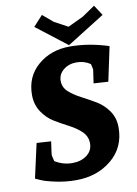

<svg xmlns="http://www.w3.org/2000/svg" viewBox="-100 -983 757 1063"><g transform="rotate(-10 278.5 -452.0)"><path d="M141 -221Q131 -153 131 -146.5Q131 -140 139 -110Q185 -82 235.5 -82Q286 -82 318.5 -107Q351 -132 351 -172Q351 -212 323 -239Q295 -266 255.5 -286.5Q216 -307 176.5 -330.5Q137 -354 109 -395.5Q81 -437 81 -492Q81 -595 154 -657.5Q227 -720 333.5 -720Q440 -720 551 -684L510 -491L428 -496Q439 -568 439 -572Q439 -576 432 -604Q398 -627 354.5 -627Q311 -627 281 -602.5Q251 -578 251 -541Q251 -504 279 -479Q307 -454 346.5 -433.5Q386 -413 426 -389.5Q466 -366 494 -326Q522 -286 522 -232Q522 -120 440.5 -52.5Q359 15 240 15Q182 15 126 3Q70 -9 44 -21L17 -33L60 -226ZM505 -919 543 -861 331 -728 159 -861 212 -919 270 -870 346 -829 433 -870Z"/></g></svg>

Font: Andada SC
Style: Bold Italic
Weight: 700
Italic angle: -8.29999°
Designer: Carolina Giovagnoli
Foundry: Carolina Giovagnoli
Version: Version 1.003